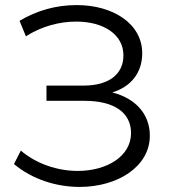

<svg xmlns="http://www.w3.org/2000/svg" viewBox="-20 -730 676 756"><path d="M294 6C442 6 570 -73 570 -196C570 -280 514 -343 422 -366C497 -389 540 -445 540 -520C540 -637 425 -710 282 -710C201 -710 126 -689 57 -648L82 -587C143 -626 213 -645 280 -645C387 -645 466 -595 466 -512C466 -437 408 -393 309 -393H163V-333H313C429 -333 496 -287 496 -206C496 -114 400 -57 286 -57C206 -57 123 -85 62 -137L35 -84C107 -24 201 6 294 6Z"/></svg>

Font: Malon Grotesk
Style: Regular
Weight: 400
Designer: Julieta Ulanovsky
Foundry: Julieta Ulanovsky
Version: Version 7.200